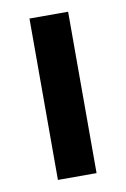

<svg xmlns="http://www.w3.org/2000/svg" viewBox="-62 -512 364 553"><g transform="rotate(-10 119.5 -236.0)"><path d="M176 -472V0H63V-472Z"/></g></svg>

Font: Madhuban Medium
Style: Regular
Weight: 500
Designer: jaikishan Patel
Foundry: MagicType
Version: Version 1.000